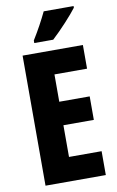

<svg xmlns="http://www.w3.org/2000/svg" viewBox="-101 -984 635 1038"><g transform="rotate(-10 217.0 -465.0)"><path d="M380 -921V-930H216C195 -886 169 -837 136 -784V-770H240C289 -815 353 -885 380 -921ZM393 0V-131H214V-305H381V-434H214V-584H393V-714H62V0Z"/></g></svg>

Font: Noto Sans Thai Looped ExtraCondensed ExtraBold
Style: Regular
Weight: 800
Width: 2
Designer: Sasikarn Vongin, Ben Mitchell
Foundry: The Fontpad Ltd
Version: Version 1.001